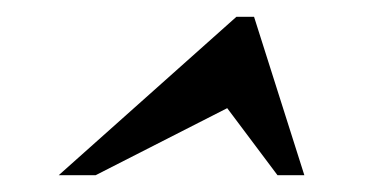

<svg xmlns="http://www.w3.org/2000/svg" viewBox="-20 -770 461 229"><path d="M50 -561 262 -750H283L343 -561H311L251 -641L94 -561Z"/></svg>

Font: Lobster Two
Style: Bold Italic
Weight: 700
Designer: Pablo Impallari
Foundry: Pablo Impallari. www.impallari.com
Version: Version 1.006